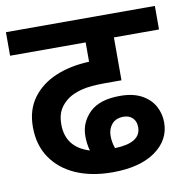

<svg xmlns="http://www.w3.org/2000/svg" viewBox="-73 -693 746 763"><g transform="rotate(-10 300.5 -311.0)"><path d="M321 0Q237 0 174 -27.5Q111 -55 75.5 -107Q40 -159 40 -232Q40 -301 75 -348.5Q110 -396 169.5 -421Q229 -446 305 -449V-527H0V-622H601V-527H419V-354H353Q293 -354 259.5 -345.5Q226 -337 205 -323Q180 -306 166.5 -282.5Q153 -259 153 -223Q153 -130 247 -101Q239 -129 239 -160Q239 -215 279 -254.5Q319 -294 402 -294Q455 -294 489.5 -275Q524 -256 540.5 -225.5Q557 -195 557 -160Q557 -89 494.5 -44.5Q432 0 321 0ZM338 -144Q338 -118 347 -93Q452 -96 452 -159Q452 -183 438 -196.5Q424 -210 402 -210Q371 -210 354.5 -191Q338 -172 338 -144Z"/></g></svg>

Font: Noto Sans Devanagari UI SemiBold
Style: Regular
Weight: 600
Designer: Jelle Bosma - Monotype Design Team
Foundry: Monotype Imaging Inc.
Version: Version 2.003; ttfautohint (v1.8.4.7-5d5b)